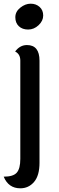

<svg xmlns="http://www.w3.org/2000/svg" viewBox="-22 -766 319 1040"><path d="M192 -437V116Q192 185 162.5 219.5Q133 254 88 254Q24 254 -2 191Q50 191 69 169Q88 147 88 95V-438Q88 -473 60 -487Q86 -522 124 -522Q192 -522 192 -437ZM144 -746Q173 -746 192.5 -728.5Q212 -711 212 -682Q212 -653 187 -629.5Q162 -606 130.5 -606Q99 -606 80 -624Q61 -642 61 -672.5Q61 -703 88 -724.5Q115 -746 144 -746Z"/></svg>

Font: Laila Medium
Style: Regular
Weight: 500
Designer: Hitesh Malaviya
Foundry: Indian Type Foundry
Version: Version 1.302;PS 1.0;hotconv 1.0.78;makeotf.lib2.5.61930; tt